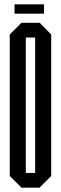

<svg xmlns="http://www.w3.org/2000/svg" viewBox="-20 -865 281 885"><path d="M47 -802V-845H183V-802ZM79 0 25 -54V-706L79 -760H163L216 -706V-54L162 0ZM142 -692H99V-68H142Z"/></svg>

Font: Commune Nuit Debout
Style: Regular
Weight: 400
Designer: Sébastien Marchal
Foundry: Sébastien Marchal
Version: Version 1.003;PS 1.3;hotconv 1.0.88;makeotf.lib2.5.647800